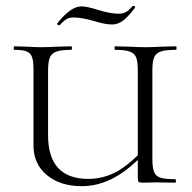

<svg xmlns="http://www.w3.org/2000/svg" viewBox="-20 -627 660 659"><path d="M375 -456Q373 -456 373 -462Q373 -468 375 -468L419 -467Q455 -465 480 -465Q502 -465 540 -467L584 -468Q586 -468 586 -462Q586 -456 584 -456Q549 -456 532.5 -450.5Q516 -445 509.5 -431Q503 -417 503 -387V-81Q503 -51 509 -36.5Q515 -22 531 -17Q547 -12 581 -12Q584 -12 584 -6Q584 0 581 0L516 -1L471 0Q459 0 456 -3Q453 -6 453 -19V-385Q453 -415 447.5 -429.5Q442 -444 425.5 -450Q409 -456 375 -456ZM260 12Q187 12 141 -26Q95 -64 95 -127V-387Q95 -417 90 -431Q85 -445 71.5 -450.5Q58 -456 29 -456Q27 -456 27 -462Q27 -468 29 -468L68 -467Q102 -465 120 -465Q145 -465 183 -467L225 -468Q227 -468 227 -462Q227 -456 225 -456Q191 -456 174 -450Q157 -444 151 -429.5Q145 -415 145 -385V-163Q145 -13 283 -13Q334 -13 379 -37Q424 -61 478 -120L487 -113Q428 -48 373.5 -18Q319 12 260 12ZM436 -607H438Q441 -607 443 -604.5Q445 -602 443 -600Q417 -566 400 -554.5Q383 -543 365 -543Q350 -543 334 -546.5Q318 -550 302 -555Q260 -567 233 -567Q217 -567 208.5 -561.5Q200 -556 193.5 -549.5Q187 -543 184 -540H183Q180 -540 177.5 -542.5Q175 -545 177 -547Q193 -569 215.5 -587Q238 -605 261 -605Q278 -605 313 -594Q357 -580 387 -580Q404 -580 414.5 -587Q425 -594 436 -607Z"/></svg>

Font: Cormorant Unicase Light
Style: Regular
Weight: 300
Designer: Christian Thalmann (Catharsis Fonts)
Foundry: Catharsis Fonts
Version: Version 4.000